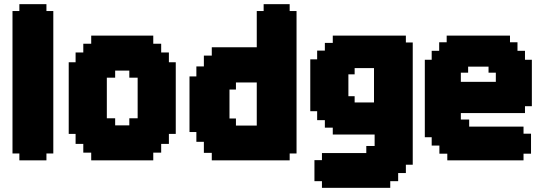

<svg xmlns="http://www.w3.org/2000/svg" viewBox="-20 -770 2600 922"><path d="M73 0V-33H40V-717H73V-750H203V-717H236V-33H203V0Z M533 -431V-397H493V-202H533V-168H601V-202H641V-397H601V-431ZM716 -560H754V-518H791V-471H824V-127H791V-79H754V-37H716V0H418V-37H380V-79H343V-127H310V-471H343V-518H380V-560H418V-599H716Z M1213 -374H1113V-340H1082V-201H1113V-167H1213ZM997 0V-36H959V-89H923V-136H890V-403H923V-451H959V-503H997V-543H1213V-717H1246V-750H1371V-717H1404V-33H1371V0Z M1683 -443V-413H1653V-308H1683V-278H1776V-443ZM1929 21V61H1892V100H1854V132H1526V100H1490V-1H1526V-35H1739V-69H1779V-124H1578V-157H1540V-193H1503V-236H1470V-485H1503V-527H1540V-564H1578V-599H1929V-566H1962V21Z M2361 -377V-421H2326V-450H2228V-421H2193V-377ZM2534 -483V-260H2501V-227H2193V-196H2233V-162H2494V-128H2530V-32H2494V0H2128V-32H2090V-71H2053V-111H2020V-483H2053V-526H2089V-567H2125V-599H2429V-567H2465V-526H2501V-483Z"/></svg>

Font: DNF Bit Bit TTF
Style: Regular
Weight: 400
Designer: Kim So-Yeon
Foundry: NEOPLE Inc.
Version: Version 1.000;September 28, 2022;FontCreator 14.0.0.2872 64-